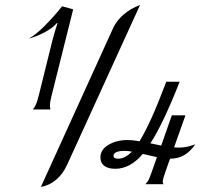

<svg xmlns="http://www.w3.org/2000/svg" viewBox="-20 -730 829 761"><path d="M133 -349 188 -571Q199 -612 208 -638L206 -639Q188 -618 155 -601Q122 -584 94 -577Q122 -592 159 -629.5Q196 -667 226 -705L270 -693L184 -349Q178 -327 178 -311Q178 -304 180 -296H110Q117 -304 122 -315Q127 -326 133 -349ZM429 -620Q443 -649 470 -672.5Q497 -696 535 -710L247 -79Q230 -41 203 -18Q176 5 142 11ZM654 -101 637 -53Q625 -20 625 -10Q625 -5 628 0H556Q564 -7 569 -17Q574 -27 583 -53L602 -107L546 -120Q496 -61 437 -61Q409 -61 393.5 -72.5Q378 -84 378 -106Q378 -137 410 -156Q442 -175 486 -175Q506 -175 533 -170Q577 -241 639 -406H692Q627 -240 576 -162L619 -153L661 -273H715L670 -146Q677 -145 690 -145Q720 -145 754 -158Q734 -129 710 -115Q686 -101 654 -101ZM503 -129Q487 -132 473 -132Q453 -132 441.5 -127Q430 -122 430 -112Q430 -101 449 -101Q475 -101 503 -129Z"/></svg>

Font: Srisakdi
Style: Bold
Weight: 700
Designer: Cadson Demak Co.,Ltd.
Foundry: Cadson Demak Co.,Ltd.
Version: Version 1.000